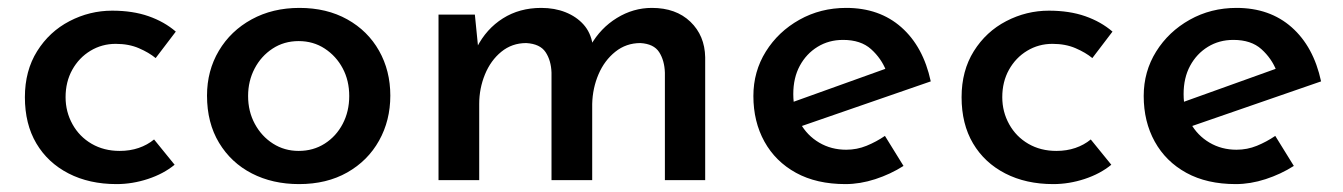

<svg xmlns="http://www.w3.org/2000/svg" viewBox="-20 -456 3399 486"><path d="M422 -39Q394 -16 354.5 -3Q315 10 275 10Q206 10 153.5 -17Q101 -44 72 -93Q43 -142 43 -210Q43 -277 74 -326.5Q105 -376 156 -402.5Q207 -429 264 -429Q316 -429 356 -415Q396 -401 425 -376L374 -309Q357 -323 331.5 -334Q306 -345 273 -345Q238 -345 209 -327.5Q180 -310 163 -279.5Q146 -249 146 -210Q146 -173 163.5 -141.5Q181 -110 212 -92Q243 -74 283 -74Q309 -74 331 -81.5Q353 -89 370 -103Z M504 -214Q504 -277 534 -327.5Q564 -378 617 -407Q670 -436 738 -436Q807 -436 859 -407Q911 -378 939.5 -327.5Q968 -277 968 -214Q968 -151 939.5 -100Q911 -49 859 -19.5Q807 10 737 10Q670 10 617.5 -17Q565 -44 534.5 -94.5Q504 -145 504 -214ZM608 -213Q608 -174 625 -142.5Q642 -111 671 -92.5Q700 -74 736 -74Q773 -74 802 -92.5Q831 -111 847.5 -142.5Q864 -174 864 -213Q864 -252 847.5 -283Q831 -314 802 -333Q773 -352 736 -352Q699 -352 670 -333Q641 -314 624.5 -282.5Q608 -251 608 -213Z M1182 -419 1191 -329 1187 -336Q1211 -383 1253 -409.5Q1295 -436 1350 -436Q1384 -436 1411.5 -425Q1439 -414 1457 -394Q1475 -374 1480 -344L1475 -341Q1500 -385 1541.5 -410.5Q1583 -436 1630 -436Q1691 -436 1727.5 -401Q1764 -366 1765 -311V0H1663V-272Q1662 -303 1648.5 -324Q1635 -345 1601 -347Q1565 -347 1537.5 -325Q1510 -303 1495 -268Q1480 -233 1479 -193V0H1376V-272Q1375 -303 1361 -324Q1347 -345 1312 -347Q1276 -347 1249 -325Q1222 -303 1207.5 -267.5Q1193 -232 1193 -193V0H1090V-419Z M2120 10Q2047 10 1995 -18.5Q1943 -47 1915 -97.5Q1887 -148 1887 -213Q1887 -275 1918.5 -325.5Q1950 -376 2003.5 -406Q2057 -436 2122 -436Q2206 -436 2261.5 -387Q2317 -338 2336 -250L1995 -132L1971 -192L2244 -290L2223 -277Q2211 -308 2185 -331.5Q2159 -355 2114 -355Q2078 -355 2049.5 -337.5Q2021 -320 2004.5 -289.5Q1988 -259 1988 -218Q1988 -176 2005.5 -144.5Q2023 -113 2053.5 -95Q2084 -77 2122 -77Q2149 -77 2173.5 -87Q2198 -97 2220 -112L2267 -36Q2234 -15 2195.5 -2.5Q2157 10 2120 10Z M2793 -39Q2765 -16 2725.5 -3Q2686 10 2646 10Q2577 10 2524.5 -17Q2472 -44 2443 -93Q2414 -142 2414 -210Q2414 -277 2445 -326.5Q2476 -376 2527 -402.5Q2578 -429 2635 -429Q2687 -429 2727 -415Q2767 -401 2796 -376L2745 -309Q2728 -323 2702.5 -334Q2677 -345 2644 -345Q2609 -345 2580 -327.5Q2551 -310 2534 -279.5Q2517 -249 2517 -210Q2517 -173 2534.5 -141.5Q2552 -110 2583 -92Q2614 -74 2654 -74Q2680 -74 2702 -81.5Q2724 -89 2741 -103Z M3108 10Q3035 10 2983 -18.5Q2931 -47 2903 -97.5Q2875 -148 2875 -213Q2875 -275 2906.5 -325.5Q2938 -376 2991.5 -406Q3045 -436 3110 -436Q3194 -436 3249.5 -387Q3305 -338 3324 -250L2983 -132L2959 -192L3232 -290L3211 -277Q3199 -308 3173 -331.5Q3147 -355 3102 -355Q3066 -355 3037.5 -337.5Q3009 -320 2992.5 -289.5Q2976 -259 2976 -218Q2976 -176 2993.5 -144.5Q3011 -113 3041.5 -95Q3072 -77 3110 -77Q3137 -77 3161.5 -87Q3186 -97 3208 -112L3255 -36Q3222 -15 3183.5 -2.5Q3145 10 3108 10Z"/></svg>

Font: Josefin Sans Medium
Style: Regular
Weight: 500
Designer: Santiago Orozco
Foundry: Typemade
Version: Version 2.001